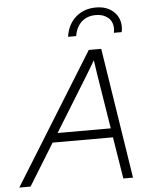

<svg xmlns="http://www.w3.org/2000/svg" viewBox="-98 -918 768 967"><g transform="rotate(-5 285.5 -435.0)"><path d="M423 -870Q478 -870 511.5 -839.5Q545 -809 545 -761Q545 -748 542 -735H503Q505 -749 505 -755Q505 -792 481 -812Q457 -832 420 -832Q375 -832 347 -806Q319 -780 312 -735H271Q280 -798 321.5 -834Q363 -870 423 -870ZM369 -660H432L535 0H486L452 -211H147L17 0H-40ZM176 -257H445L401 -531L390 -606L347 -534Z"/></g></svg>

Font: Elaine Sans Light
Style: Italic
Weight: 300
Italic angle: -13°
Designer: Wei Huang
Foundry: Wei Huang
Version: Version 2.001;December 24, 2019;FontCreator 12.0.0.2547 64-b